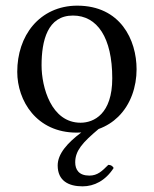

<svg xmlns="http://www.w3.org/2000/svg" viewBox="-20 -459 544 679"><path d="M382 135C378 128 372 124 363 124C341 146 325 162 296 162C259 162 246 141 246 115C246 73.8 272.1 44.9 328.7 -2.8C356.2 -12.7 379.2 -27.7 397.9 -46C442.7 -89.8 463 -152.7 463 -214C463 -318 406 -439 253 -439C187.2 -439 132.9 -412 96.3 -369C60 -326.4 41 -268.2 41 -205C41 -103 109 10 251 10C256.6 10 262.1 9.8 267.5 9.5C218.1 46.5 184 85.2 184 126C184 180 222 200 272 200C313 200 353 180 382 135ZM238 -404C324 -404 377 -326 377 -182C377 -56 312 -25 265 -25C161 -25 127 -151 127 -228C127 -315 148 -404 238 -404Z"/></svg>

Font: Libertinus Serif
Style: Regular
Weight: 400
Designer: Philipp H. Poll
Foundry: Khaled Hosny
Version: Version 6.2